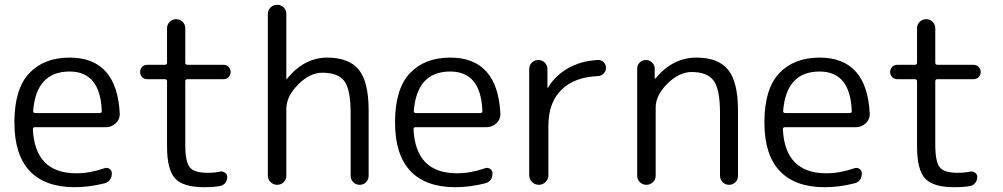

<svg xmlns="http://www.w3.org/2000/svg" viewBox="-20 -770 4181 800"><path d="M270 -472Q131 -472 118 -307Q118 -299 127 -299H396Q404 -299 404 -307Q398 -472 270 -472ZM291 10Q168 10 104 -57.5Q40 -125 40 -260Q40 -399 101.5 -464.5Q163 -530 270 -530Q467 -530 479 -297Q480 -273 462.5 -256.5Q445 -240 421 -240H125Q117 -240 117 -231Q126 -48 298 -48Q355 -48 415 -69Q426 -73 436 -66.5Q446 -60 446 -48Q446 -14 415 -6Q351 10 291 10Z M594 -440Q581 -440 572.5 -448.5Q564 -457 564 -470Q564 -483 572.5 -491.5Q581 -500 594 -500H667Q676 -500 676 -509V-652Q676 -668 687 -679Q698 -690 714 -690Q730 -690 741 -679Q752 -668 752 -652V-509Q752 -500 761 -500H911Q924 -500 932.5 -491.5Q941 -483 941 -470Q941 -457 932.5 -448.5Q924 -440 911 -440H761Q752 -440 752 -431V-167Q752 -95 771 -72.5Q790 -50 844 -50Q876 -50 897 -55Q908 -57 917.5 -50.5Q927 -44 927 -33Q927 -19 918.5 -8Q910 3 897 5Q871 10 831 10Q743 10 709.5 -26.5Q676 -63 676 -160V-431Q676 -440 667 -440Z M1096 -38V-712Q1096 -728 1107.5 -739Q1119 -750 1135 -750Q1151 -750 1162 -739Q1173 -728 1173 -712V-442Q1173 -441 1174 -441Q1175 -441 1176 -442Q1248 -530 1343 -530Q1434 -530 1475 -479.5Q1516 -429 1516 -310V-38Q1516 -22 1505.5 -11Q1495 0 1479 0Q1463 0 1452 -11Q1441 -22 1441 -38V-297Q1441 -398 1414.5 -432.5Q1388 -467 1323 -467Q1271 -467 1222 -417.5Q1173 -368 1173 -316V-38Q1173 -22 1162 -11Q1151 0 1135 0Q1119 0 1107.5 -11Q1096 -22 1096 -38Z M1856 -472Q1717 -472 1704 -307Q1704 -299 1713 -299H1982Q1990 -299 1990 -307Q1984 -472 1856 -472ZM1877 10Q1754 10 1690 -57.5Q1626 -125 1626 -260Q1626 -399 1687.5 -464.5Q1749 -530 1856 -530Q2053 -530 2065 -297Q2066 -273 2048.5 -256.5Q2031 -240 2007 -240H1711Q1703 -240 1703 -231Q1712 -48 1884 -48Q1941 -48 2001 -69Q2012 -73 2022 -66.5Q2032 -60 2032 -48Q2032 -14 2001 -6Q1937 10 1877 10Z M2185 -40V-482Q2185 -498 2196 -509Q2207 -520 2223 -520Q2239 -520 2250 -509Q2261 -498 2261 -482V-405Q2261 -404 2262 -404Q2264 -404 2264 -406Q2294 -456 2348.5 -486.5Q2403 -517 2471 -520Q2485 -521 2495 -511Q2505 -501 2505 -487Q2505 -474 2495.5 -464Q2486 -454 2472 -453Q2373 -449 2319 -395.5Q2265 -342 2265 -246V-40Q2265 -24 2253.5 -12Q2242 0 2225 0Q2208 0 2196.5 -12Q2185 -24 2185 -40Z M2635 -38V-484Q2635 -499 2645.5 -509.5Q2656 -520 2671 -520Q2686 -520 2697 -509.5Q2708 -499 2708 -484V-443Q2708 -442 2709 -442Q2710 -442 2711 -443Q2783 -530 2882 -530Q2973 -530 3014 -479Q3055 -428 3055 -310V-38Q3055 -22 3044.5 -11Q3034 0 3018 0Q3002 0 2991 -11Q2980 -22 2980 -38V-300Q2980 -399 2953 -434.5Q2926 -470 2862 -470Q2810 -470 2761 -421.5Q2712 -373 2712 -322V-38Q2712 -22 2700.5 -11Q2689 0 2673 0Q2657 0 2646 -11Q2635 -22 2635 -38Z M3395 -472Q3256 -472 3243 -307Q3243 -299 3252 -299H3521Q3529 -299 3529 -307Q3523 -472 3395 -472ZM3416 10Q3293 10 3229 -57.5Q3165 -125 3165 -260Q3165 -399 3226.5 -464.5Q3288 -530 3395 -530Q3592 -530 3604 -297Q3605 -273 3587.5 -256.5Q3570 -240 3546 -240H3250Q3242 -240 3242 -231Q3251 -48 3423 -48Q3480 -48 3540 -69Q3551 -73 3561 -66.5Q3571 -60 3571 -48Q3571 -14 3540 -6Q3476 10 3416 10Z M3719 -440Q3706 -440 3697.5 -448.5Q3689 -457 3689 -470Q3689 -483 3697.5 -491.5Q3706 -500 3719 -500H3792Q3801 -500 3801 -509V-652Q3801 -668 3812 -679Q3823 -690 3839 -690Q3855 -690 3866 -679Q3877 -668 3877 -652V-509Q3877 -500 3886 -500H4036Q4049 -500 4057.5 -491.5Q4066 -483 4066 -470Q4066 -457 4057.5 -448.5Q4049 -440 4036 -440H3886Q3877 -440 3877 -431V-167Q3877 -95 3896 -72.5Q3915 -50 3969 -50Q4001 -50 4022 -55Q4033 -57 4042.5 -50.5Q4052 -44 4052 -33Q4052 -19 4043.5 -8Q4035 3 4022 5Q3996 10 3956 10Q3868 10 3834.5 -26.5Q3801 -63 3801 -160V-431Q3801 -440 3792 -440Z"/></svg>

Font: Rounded Mplus 1c
Style: Regular
Weight: 400
Version: Version 1.059.20150529